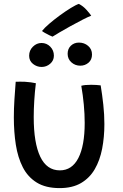

<svg xmlns="http://www.w3.org/2000/svg" viewBox="-20 -940 629 985"><path d="M397 -500Q414.5 -505 447.5 -505Q459.5 -505 473.8 -504.2Q488 -503.5 496.5 -502Q504.5 -453.5 510 -402.8Q515.5 -352 515.5 -303.5Q515.5 -236.5 504 -177Q492.5 -117.5 466.2 -72.2Q440 -27 395.8 -1Q351.5 25 286 25Q214.5 25 168.5 -3.5Q122.5 -32 97 -82Q71.5 -132 61.2 -197.5Q51 -263 51 -337.5Q51 -382.5 54 -429.2Q57 -476 60.5 -520.5Q69 -521 82.8 -521Q96.5 -521 108 -520.5Q123.5 -519.5 138.8 -517.5Q154 -515.5 164 -513Q158.5 -468 155.8 -424Q153 -380 153 -339Q153 -206.5 186.5 -136.2Q220 -66 287 -66Q349.5 -66 382 -129.2Q414.5 -192.5 414.5 -309.5Q414.5 -354 410 -402.8Q405.5 -451.5 397 -500ZM392 -603Q365.5 -603 346.2 -620.2Q327 -637.5 327 -664Q327 -690 343.8 -705.8Q360.5 -721.5 385 -721.5Q412.5 -721.5 432.2 -704.5Q452 -687.5 452 -660.5Q452 -633.5 434 -618.2Q416 -603 392 -603ZM193.5 -596.5Q169 -596.5 149.2 -612.2Q129.5 -628 129.5 -654Q129.5 -681.5 148.8 -700.5Q168 -719.5 193 -719.5Q219.5 -719.5 238 -700.5Q256.5 -681.5 256.5 -654.5Q256.5 -629.5 237.5 -613Q218.5 -596.5 193.5 -596.5ZM384.5 -920Q407 -908.5 424.2 -889Q441.5 -869.5 448 -859.5Q432 -853.5 402.8 -838.5Q373.5 -823.5 341.5 -805.8Q309.5 -788 284 -773Q258.5 -758 249.5 -752Q245 -753.5 233.5 -759Q222 -764.5 211 -770.8Q200 -777 195.5 -781Q207.5 -796.5 232.5 -818Q257.5 -839.5 287.2 -861.2Q317 -883 343.5 -899.2Q370 -915.5 384.5 -920Z"/></svg>

Font: Grandstander
Style: Regular
Weight: 400
Designer: Tyler Finck
Foundry: Etcetera Type Co
Version: Version 1.200; ttfautohint (v1.8.3)